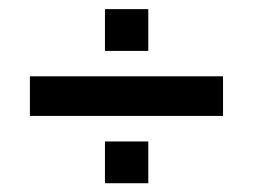

<svg xmlns="http://www.w3.org/2000/svg" viewBox="-20 -584 562 427"><path d="M46.5 -326.2V-414.3H476V-326.2ZM213.4 -470.8V-563.7H309.8V-470.8ZM213.4 -176.5V-269.4H309.8V-176.5Z"/></svg>

Font: Big Shoulders Stencil Text Thin
Style: Regular
Weight: 100
Designer: Patric King
Foundry: XO Type Co
Version: Version 2.001